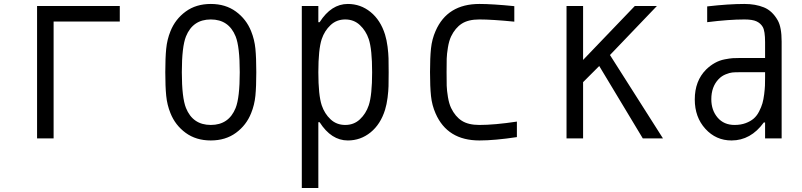

<svg xmlns="http://www.w3.org/2000/svg" viewBox="-20 -697 4040 967"><path d="M166.7 -666.7H583.3V-588.5H250V0H166.7Z M1244.8 -539.7Q1261.7 -498 1266.3 -451.8Q1270.8 -405.6 1270.8 -333.3Q1270.8 -261.1 1266.3 -214.8Q1261.7 -168.6 1244.8 -127Q1220.7 -66.4 1168.3 -28Q1115.9 10.4 1041.7 10.4Q967.4 10.4 915 -28Q862.6 -66.4 838.5 -127Q821.6 -168.6 817.1 -214.8Q812.5 -261.1 812.5 -333.3Q812.5 -405.6 817.1 -451.8Q821.6 -498 838.5 -539.7Q862.6 -600.3 915 -638.7Q967.4 -677.1 1041.7 -677.1Q1115.9 -677.1 1168.3 -638.7Q1220.7 -600.3 1244.8 -539.7ZM916.7 -513.7Q895.8 -461.6 895.8 -333.3Q895.8 -205.1 916.7 -153Q951.2 -67.7 1041.7 -67.7Q1132.2 -67.7 1166.7 -153Q1187.5 -205.1 1187.5 -333.3Q1187.5 -461.6 1166.7 -513.7Q1132.2 -599 1041.7 -599Q951.2 -599 916.7 -513.7Z M1731.8 10.4Q1648.4 10.4 1589.8 -81.4H1583.3V250H1500V-666.7H1583.3V-585.3H1589.8Q1648.4 -677.1 1731.8 -677.1Q1796.2 -677.1 1846.4 -636.4Q1896.5 -595.7 1919.3 -522.8Q1927.7 -495.4 1932 -461.6Q1936.2 -427.7 1936.8 -404Q1937.5 -380.2 1937.5 -333.3Q1937.5 -286.5 1936.8 -262.7Q1936.2 -238.9 1932 -205.1Q1927.7 -171.2 1919.3 -143.9Q1896.5 -71 1846.4 -30.3Q1796.2 10.4 1731.8 10.4ZM1837.2 -166.7Q1854.2 -218.1 1854.2 -333.3Q1854.2 -448.6 1837.2 -500Q1822.9 -542.3 1792.6 -570.6Q1762.4 -599 1718.8 -599Q1675.1 -599 1644.9 -570.6Q1614.6 -542.3 1600.3 -500Q1583.3 -448.6 1583.3 -333.3Q1583.3 -218.1 1600.3 -166.7Q1614.6 -124.3 1644.9 -96Q1675.1 -67.7 1718.8 -67.7Q1762.4 -67.7 1792.6 -96Q1822.9 -124.3 1837.2 -166.7Z M2173.8 -541Q2233.1 -677.1 2394.5 -677.1Q2459.6 -677.1 2570.3 -666V-587.9Q2458.3 -599 2394.5 -599Q2338.5 -599 2305.7 -577.8Q2272.8 -556.6 2252 -513.7Q2241.5 -491.5 2236 -458.3Q2230.5 -425.1 2229.8 -401.4Q2229.2 -377.6 2229.2 -333.3Q2229.2 -289.1 2229.8 -265.3Q2230.5 -241.5 2236 -208.3Q2241.5 -175.1 2252 -153Q2272.8 -110 2305.7 -88.9Q2338.5 -67.7 2394.5 -67.7Q2470.7 -67.7 2583.3 -84.6V-6.5Q2471.4 10.4 2394.5 10.4Q2233.1 10.4 2173.8 -125.7Q2155.6 -166.7 2150.7 -213.5Q2145.8 -260.4 2145.8 -333.3Q2145.8 -406.2 2150.7 -453.1Q2155.6 -500 2173.8 -541Z M2916.7 0H2833.3V-666.7H2916.7V-395.2L3177.1 -666.7H3288.4L3052.1 -419.9L3319 0H3217.4L2998 -364.6L2916.7 -283.2Z M3833.3 -333.3H3705.7Q3681.6 -333.3 3668.3 -332Q3654.9 -330.7 3634.8 -322.6Q3614.6 -314.5 3599 -298.2Q3562.5 -259.8 3562.5 -197.3Q3562.5 -141.9 3594.1 -104.8Q3625.7 -67.7 3679.7 -67.7Q3710.9 -67.7 3735.4 -76.8Q3759.8 -85.9 3775.7 -99.6Q3791.7 -113.3 3803.1 -135.4Q3814.5 -157.6 3820 -176.8Q3825.5 -196 3828.8 -222.7Q3832 -249.3 3832.7 -266.3Q3833.3 -283.2 3833.3 -306.6ZM3729.2 -677.1Q3785.2 -677.1 3827.5 -659.8Q3869.8 -642.6 3897.1 -594.4Q3916.7 -559.9 3916.7 -487.6V0H3833.3V-80.1H3826.8Q3761.1 10.4 3664.1 10.4Q3585.9 10.4 3532.6 -48.2Q3479.2 -106.8 3479.2 -196Q3479.2 -289.7 3536.5 -347Q3557.3 -367.2 3580.7 -380.2Q3604.2 -393.2 3629.9 -398.1Q3655.6 -403 3670.2 -404Q3684.9 -404.9 3707 -404.9H3833.3V-484.4Q3833.3 -541 3821.6 -561.2Q3810.5 -580.1 3790 -589.5Q3769.5 -599 3729.2 -599Q3651 -599 3541.7 -585.3V-664.7Q3649.1 -677.1 3729.2 -677.1Z"/></svg>

Font: Monoid
Style: Regular
Weight: 400
Width: 4
Monospace: yes
Designer: Andreas Larsen (@larsenwork)
Version: Version 0.61